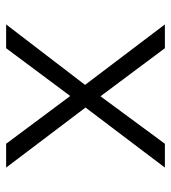

<svg xmlns="http://www.w3.org/2000/svg" viewBox="14 -572 558 626"><g transform="rotate(90 293.0 -259.0)"><path d="M59.6 0 256.8 -257.3 59.6 -517.6H137.2L293.9 -307.6L448.7 -517.6H526.4L330.6 -258.8L526.4 0H448.7L293 -209L137.2 0Z"/></g></svg>

Font: CaskaydiaCove NFP Light
Style: Regular
Weight: 300
Designer: Aaron Bell
Foundry: Saja Typeworks
Version: Version 2111.001; VTT 6.35;Nerd Fonts 3.1.1